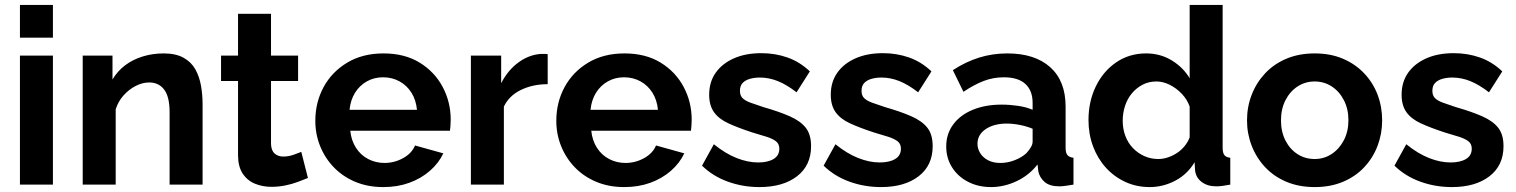

<svg xmlns="http://www.w3.org/2000/svg" viewBox="-20 -750 6158 780"><path d="M61 0V-524H195V0ZM61 -730H195V-597H61Z M803 0H669V-294Q669 -357 647 -386Q625 -415 586 -415Q559 -415 531.5 -401Q504 -387 482 -362.5Q460 -338 450 -306V0H316V-524H437V-427Q457 -461 488 -484.5Q519 -508 559.5 -520.5Q600 -533 645 -533Q694 -533 725.5 -515.5Q757 -498 773.5 -468.5Q790 -439 796.5 -402Q803 -365 803 -327Z M1231 -27Q1214 -20 1190 -11Q1166 -2 1138.5 3.5Q1111 9 1083 9Q1046 9 1015 -4Q984 -17 965.5 -45.5Q947 -74 947 -120V-421H878V-524H947V-694H1081V-524H1191V-421H1081V-165Q1082 -138 1096 -126Q1110 -114 1131 -114Q1152 -114 1172 -121Q1192 -128 1204 -133Z M1261 -259Q1261 -334 1294.5 -396Q1328 -458 1390.5 -495.5Q1453 -533 1538 -533Q1624 -533 1685 -495.5Q1746 -458 1778.5 -396.5Q1811 -335 1811 -264Q1811 -252 1810 -239.5Q1809 -227 1808 -219H1403Q1407 -179 1426.5 -149Q1446 -119 1476.5 -103.5Q1507 -88 1542 -88Q1582 -88 1617.5 -107.5Q1653 -127 1666 -159L1781 -127Q1762 -87 1726.5 -56Q1691 -25 1643 -7.5Q1595 10 1537 10Q1474 10 1423 -11.5Q1372 -33 1336 -70.5Q1300 -108 1280.5 -156.5Q1261 -205 1261 -259ZM1674 -304Q1670 -344 1651.5 -373.5Q1633 -403 1603 -419.5Q1573 -436 1536 -436Q1500 -436 1470.5 -419.5Q1441 -403 1422.5 -373.5Q1404 -344 1400 -304Z M2205 -408Q2144 -408 2096 -384.5Q2048 -361 2027 -317V0H1893V-524H2016V-412Q2044 -466 2087 -497Q2130 -528 2178 -531Q2189 -531 2195 -531Q2201 -531 2205 -530Z M2240 -259Q2240 -334 2273.5 -396Q2307 -458 2369.5 -495.5Q2432 -533 2517 -533Q2603 -533 2664 -495.5Q2725 -458 2757.5 -396.5Q2790 -335 2790 -264Q2790 -252 2789 -239.5Q2788 -227 2787 -219H2382Q2386 -179 2405.5 -149Q2425 -119 2455.5 -103.5Q2486 -88 2521 -88Q2561 -88 2596.5 -107.5Q2632 -127 2645 -159L2760 -127Q2741 -87 2705.5 -56Q2670 -25 2622 -7.5Q2574 10 2516 10Q2453 10 2402 -11.5Q2351 -33 2315 -70.5Q2279 -108 2259.5 -156.5Q2240 -205 2240 -259ZM2653 -304Q2649 -344 2630.5 -373.5Q2612 -403 2582 -419.5Q2552 -436 2515 -436Q2479 -436 2449.5 -419.5Q2420 -403 2401.5 -373.5Q2383 -344 2379 -304Z M2832 -77 2880 -164Q2927 -126 2972.5 -108Q3018 -90 3060 -90Q3099 -90 3122.5 -104Q3146 -118 3146 -146Q3146 -165 3133 -175.5Q3120 -186 3095.5 -194Q3071 -202 3036 -212Q2978 -231 2939 -249Q2900 -267 2880.5 -294.5Q2861 -322 2861 -365Q2861 -417 2887.5 -454.5Q2914 -492 2961.5 -513Q3009 -534 3073 -534Q3129 -534 3179 -516.5Q3229 -499 3270 -460L3216 -375Q3176 -406 3140 -420.5Q3104 -435 3067 -435Q3046 -435 3027.5 -430Q3009 -425 2997.5 -413.5Q2986 -402 2986 -381Q2986 -362 2996.5 -351.5Q3007 -341 3028.5 -333Q3050 -325 3081 -315Q3144 -297 3187.5 -278Q3231 -259 3253 -231.5Q3275 -204 3275 -156Q3275 -78 3218 -34Q3161 10 3065 10Q2998 10 2937 -12Q2876 -34 2832 -77Z M3326 -77 3374 -164Q3421 -126 3466.5 -108Q3512 -90 3554 -90Q3593 -90 3616.5 -104Q3640 -118 3640 -146Q3640 -165 3627 -175.5Q3614 -186 3589.5 -194Q3565 -202 3530 -212Q3472 -231 3433 -249Q3394 -267 3374.5 -294.5Q3355 -322 3355 -365Q3355 -417 3381.5 -454.5Q3408 -492 3455.5 -513Q3503 -534 3567 -534Q3623 -534 3673 -516.5Q3723 -499 3764 -460L3710 -375Q3670 -406 3634 -420.5Q3598 -435 3561 -435Q3540 -435 3521.5 -430Q3503 -425 3491.5 -413.5Q3480 -402 3480 -381Q3480 -362 3490.5 -351.5Q3501 -341 3522.5 -333Q3544 -325 3575 -315Q3638 -297 3681.5 -278Q3725 -259 3747 -231.5Q3769 -204 3769 -156Q3769 -78 3712 -34Q3655 10 3559 10Q3492 10 3431 -12Q3370 -34 3326 -77Z M4049 -325Q4082 -325 4116 -320Q4150 -315 4175 -304V-332Q4175 -382 4145.5 -409Q4116 -436 4058 -436Q4015 -436 3976 -421Q3937 -406 3894 -377L3851 -465Q3903 -499 3957.5 -516Q4012 -533 4072 -533Q4184 -533 4246.5 -477Q4309 -421 4309 -317V-150Q4309 -129 4316.5 -120Q4324 -111 4341 -109V0Q4323 3 4308.5 5Q4294 7 4284 7Q4244 7 4223.5 -11Q4203 -29 4198 -55L4195 -82Q4161 -38 4110 -14Q4059 10 4006 10Q3954 10 3912.5 -11.5Q3871 -33 3847.5 -70.5Q3824 -108 3824 -155Q3824 -206 3852.5 -244.5Q3881 -283 3932 -304Q3983 -325 4049 -325ZM4175 -174V-227Q4151 -237 4123 -242.5Q4095 -248 4070 -248Q4018 -248 3984.5 -225.5Q3951 -203 3951 -166Q3951 -146 3962 -128Q3973 -110 3994 -99Q4015 -88 4044 -88Q4074 -88 4103 -99.5Q4132 -111 4150 -128Q4161 -140 4168 -152Q4175 -164 4175 -174Z M4636 -533Q4694 -533 4740.5 -504.5Q4787 -476 4813 -432V-730H4947V-150Q4947 -129 4954 -120Q4961 -111 4978 -109V0Q4943 7 4921 7Q4885 7 4861.5 -11Q4838 -29 4835 -58L4833 -91Q4804 -42 4754.5 -16Q4705 10 4651 10Q4597 10 4551.5 -11Q4506 -32 4472.5 -69Q4439 -106 4420.5 -155.5Q4402 -205 4402 -262Q4402 -338 4432 -399.5Q4462 -461 4515 -497Q4568 -533 4636 -533ZM4813 -317Q4803 -346 4781 -369Q4759 -392 4732 -405.5Q4705 -419 4678 -419Q4647 -419 4622 -406Q4597 -393 4578.5 -371Q4560 -349 4550.5 -320Q4541 -291 4541 -259Q4541 -227 4551.5 -198.5Q4562 -170 4582 -149Q4602 -128 4628.5 -116Q4655 -104 4686 -104Q4705 -104 4724.5 -110.5Q4744 -117 4761.5 -128.5Q4779 -140 4792.5 -156.5Q4806 -173 4813 -192Z M5046 -261Q5046 -316 5065 -365Q5084 -414 5119.5 -452Q5155 -490 5206 -511.5Q5257 -533 5321 -533Q5385 -533 5435.5 -511.5Q5486 -490 5522 -452Q5558 -414 5576.5 -365Q5595 -316 5595 -261Q5595 -207 5576.5 -158Q5558 -109 5522.5 -71Q5487 -33 5436 -11.5Q5385 10 5321 10Q5257 10 5206 -11.5Q5155 -33 5119.5 -71Q5084 -109 5065 -158Q5046 -207 5046 -261ZM5321 -104Q5359 -104 5390 -124.5Q5421 -145 5439.5 -180.5Q5458 -216 5458 -262Q5458 -307 5439.5 -343Q5421 -379 5390 -399Q5359 -419 5321 -419Q5282 -419 5251 -398.5Q5220 -378 5202 -342.5Q5184 -307 5184 -261Q5184 -215 5202 -179.5Q5220 -144 5251 -124Q5282 -104 5321 -104Z M5645 -77 5693 -164Q5740 -126 5785.5 -108Q5831 -90 5873 -90Q5912 -90 5935.5 -104Q5959 -118 5959 -146Q5959 -165 5946 -175.5Q5933 -186 5908.5 -194Q5884 -202 5849 -212Q5791 -231 5752 -249Q5713 -267 5693.5 -294.5Q5674 -322 5674 -365Q5674 -417 5700.5 -454.5Q5727 -492 5774.5 -513Q5822 -534 5886 -534Q5942 -534 5992 -516.5Q6042 -499 6083 -460L6029 -375Q5989 -406 5953 -420.5Q5917 -435 5880 -435Q5859 -435 5840.5 -430Q5822 -425 5810.5 -413.5Q5799 -402 5799 -381Q5799 -362 5809.5 -351.5Q5820 -341 5841.5 -333Q5863 -325 5894 -315Q5957 -297 6000.5 -278Q6044 -259 6066 -231.5Q6088 -204 6088 -156Q6088 -78 6031 -34Q5974 10 5878 10Q5811 10 5750 -12Q5689 -34 5645 -77Z"/></svg>

Font: YasnoRaleway
Style: Bold
Weight: 700
Designer: Matt McInerney, Pablo Impallari, Rodrigo Fuenzalida
Foundry: Matt McInerney, Pablo Impallari, Rodrigo Fuenzalida
Version: Version 4.026